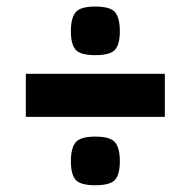

<svg xmlns="http://www.w3.org/2000/svg" viewBox="-20 -597 570 574"><path d="M191.9 -114.8Q191.9 -153.8 205.9 -171.2Q219.8 -188.6 265 -188.6Q310.2 -188.6 324.3 -171.2Q338.3 -153.8 338.3 -114.8Q338.3 -76.1 324.1 -59.7Q309.9 -43.2 265 -43.2Q219.8 -43.2 205.9 -59.7Q191.9 -76.1 191.9 -114.8ZM191.9 -503.6Q191.9 -542.7 205.9 -560.1Q219.8 -577.4 265 -577.4Q310.2 -577.4 324.3 -560.1Q338.3 -542.7 338.3 -503.6Q338.3 -465 324.1 -448.6Q309.9 -432.1 265 -432.1Q219.8 -432.1 205.9 -448.6Q191.9 -465 191.9 -503.6ZM57.2 -376.3H472.8V-247.7H57.2Z"/></svg>

Font: Changa
Style: Regular
Weight: 400
Designer: Eduardo Rodriguez Tunni
Foundry: Eduardo Rodriguez Tunni
Version: Version 3.003